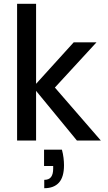

<svg xmlns="http://www.w3.org/2000/svg" viewBox="-20 -740 568 1011"><path d="M385 0 154 -281 368 -517H488L235 -242L236 -317L511 0ZM70 0V-720H170V0ZM213 251V207Q238 207 249 192Q260 177 260 148V134H212V48H306Q312 70 314.5 91Q317 112 317 130Q317 192 290.5 221.5Q264 251 213 251Z"/></svg>

Font: DM Sans 11pt Medium
Style: Regular
Weight: 500
Version: Version 4.004;gftools[0.9.30]